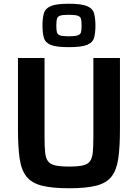

<svg xmlns="http://www.w3.org/2000/svg" viewBox="-20 -998 738 1026"><path d="M349 8Q258 8 203.5 -6Q149 -20 121.5 -54.5Q94 -89 85 -150.5Q76 -212 76 -307V-688H218V-271Q218 -218 221 -185.5Q224 -153 236.5 -136.5Q249 -120 275.5 -114Q302 -108 349 -108Q396 -108 422.5 -114Q449 -120 461 -136.5Q473 -153 476 -185.5Q479 -218 479 -271V-688H621V-307Q621 -212 612 -150.5Q603 -89 576 -54.5Q549 -20 495 -6Q441 8 349 8ZM347 -746Q281 -746 251.5 -758Q222 -770 214.5 -795.5Q207 -821 207 -861Q207 -901 214.5 -927Q222 -953 251.5 -965.5Q281 -978 347 -978Q415 -978 445 -965.5Q475 -953 482.5 -927Q490 -901 490 -861Q490 -821 482.5 -795.5Q475 -770 445 -758Q415 -746 347 -746ZM347 -804Q381 -804 395.5 -809Q410 -814 413 -826.5Q416 -839 416 -861Q416 -884 413 -896.5Q410 -909 395.5 -914Q381 -919 347 -919Q314 -919 300.5 -914Q287 -909 284 -896.5Q281 -884 281 -861Q281 -839 284 -826.5Q287 -814 300.5 -809Q314 -804 347 -804Z"/></svg>

Font: Saira SemiBold
Style: Regular
Weight: 600
Designer: Hector Gatti with collaboration of the Omnibus-Type team
Foundry: Omnibus-Type
Version: Version 1.100; ttfautohint (v1.8.3)